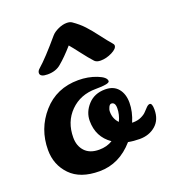

<svg xmlns="http://www.w3.org/2000/svg" viewBox="-142 -891 907 1008"><g transform="rotate(-20 311.5 -387.5)"><path d="M299 -480Q354 -480 401 -461.5Q448 -443 448 -421Q448 -405 370 -405Q284 -405 228 -349Q172 -293 172 -205Q172 -158 199.5 -128.5Q227 -99 279 -99Q322 -99 354 -119Q283 -168 283 -258Q283 -307 319 -346.5Q355 -386 415 -386Q462 -386 487 -356Q512 -326 512 -277Q512 -227 489 -173H495Q521 -173 541 -182.5Q561 -192 571 -203.5Q581 -215 591 -224.5Q601 -234 609 -234Q623 -234 623 -198Q623 -141 587 -110Q551 -79 498 -79Q464 -79 434 -85Q353 8 242 8Q135 8 80 -49Q25 -106 25 -189Q25 -307 101 -393.5Q177 -480 299 -480ZM236 -589Q207 -563 160 -563Q118 -563 118 -585Q118 -597 131 -608Q177 -648 259 -745Q272 -760 297 -771.5Q322 -783 345 -783Q362 -783 373 -776Q408 -752 432.5 -725.5Q457 -699 486 -660.5Q515 -622 536 -598Q542 -592 542 -586Q542 -568 510 -552Q478 -536 446 -536Q424 -536 413 -547Q390 -572 359.5 -612Q329 -652 315 -668Q270 -617 236 -589ZM399 -267Q399 -227 425 -201Q442 -236 442 -272Q442 -305 420 -305Q412 -305 405.5 -292.5Q399 -280 399 -267Z"/></g></svg>

Font: LeckerliOne
Style: Regular
Weight: 400
Designer: Gesine Todt
Foundry: Gesine Todt
Version: Version 1.000